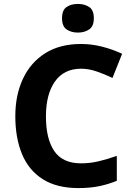

<svg xmlns="http://www.w3.org/2000/svg" viewBox="-20 -948 677 978"><path d="M393 -598Q306 -598 260 -533Q214 -468 214 -355Q214 -241 256.5 -178.5Q299 -116 393 -116Q437 -116 480.5 -126Q524 -136 575 -154V-27Q528 -8 482 1Q436 10 379 10Q269 10 197.5 -35.5Q126 -81 92 -163.5Q58 -246 58 -356Q58 -464 97 -547Q136 -630 210.5 -677Q285 -724 393 -724Q446 -724 499.5 -710.5Q553 -697 602 -674L553 -551Q513 -570 472.5 -584Q432 -598 393 -598ZM377 -928Q410 -928 434 -912.5Q458 -897 458 -855Q458 -814 434 -798Q410 -782 377 -782Q343 -782 319.5 -798Q296 -814 296 -855Q296 -897 319.5 -912.5Q343 -928 377 -928Z"/></svg>

Font: Noto Sans Tai Tham
Style: Bold
Weight: 700
Designer: Monotype Design Team 2013. Revised by David WIlliams 2020
Foundry: Monotype Imaging Inc.
Version: Version 2.002; ttfautohint (v1.8.4.7-5d5b)